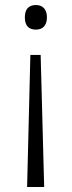

<svg xmlns="http://www.w3.org/2000/svg" viewBox="-20 -561 286 765"><path d="M167 -492C167 -524 150 -541 123 -541C94 -541 79 -524 79 -492C79 -459 94 -443 123 -443C150 -443 167 -459 167 -492ZM101 -342 88 184H156L142 -342Z"/></svg>

Font: Noto Sans Gujarati UI Light
Style: Regular
Weight: 300
Designer: Jelle Bosma - Monotype Design Team, Universal Thirst
Foundry: Monotype Imaging Inc.
Version: Version 2.106